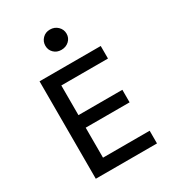

<svg xmlns="http://www.w3.org/2000/svg" viewBox="-205 -975 981 1087"><g transform="rotate(-30 286.0 -431.0)"><path d="M96.5 0V-637H496.5V-555H191.5V-361H478.5V-279H191.5V-83H496.5V0ZM225.5 -794.5Q225.5 -822 244.8 -841.8Q264 -861.5 293.5 -861.5Q323.5 -861.5 343.8 -841.8Q364 -822 364 -794.5Q364 -766.5 343.8 -747.8Q323.5 -729 293.5 -729Q264 -729 244.8 -747.8Q225.5 -766.5 225.5 -794.5Z"/></g></svg>

Font: Karla Medium
Style: Regular
Weight: 500
Designer: Jonathan Pinhorn
Version: Version 2.001